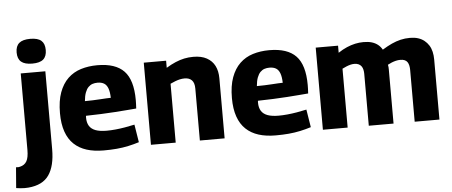

<svg xmlns="http://www.w3.org/2000/svg" viewBox="-101 -911 2985 1267"><g transform="rotate(-5 1391.5 -277.0)"><path d="M217 -544V-28Q217 83 175.5 143Q134 203 39 211Q28 212 14 212Q0 212 -14.5 210.5Q-29 209 -42 207L-31 70Q-23 71 -17 71Q-11 71 -5 69Q26 62 40 37.5Q54 13 54 -37V-544ZM136 -602Q86 -602 62.5 -622Q39 -642 39 -684Q39 -726 62.5 -746Q86 -766 136 -766Q186 -766 209 -746Q232 -726 232 -684Q232 -642 209 -622Q186 -602 136 -602Z M556 10Q492 10 443 -5.5Q394 -21 359.5 -53.5Q325 -86 307 -137.5Q289 -189 289 -260Q289 -341 309.5 -397Q330 -453 366.5 -488Q403 -523 453 -538.5Q503 -554 562 -554Q682 -554 738.5 -495Q795 -436 795 -303Q795 -293 794.5 -277.5Q794 -262 793 -247Q768 -245 732 -242Q696 -239 652 -236Q608 -233 559 -231Q510 -229 459 -228Q458 -225 458 -222Q458 -219 458 -215Q458 -182 471.5 -160.5Q485 -139 513 -128.5Q541 -118 586 -118Q614 -118 645 -121Q676 -124 708 -129.5Q740 -135 772 -142L791 -24Q756 -13 719 -5Q682 3 642 6.5Q602 10 556 10ZM460 -325Q486 -325 512 -326Q538 -327 561 -328.5Q584 -330 602 -331Q620 -332 632 -332Q631 -372 622 -395.5Q613 -419 596 -429Q579 -439 553 -439Q535 -439 520 -434Q505 -429 492.5 -416.5Q480 -404 471.5 -381.5Q463 -359 460 -325Z M869 0V-544H1017V-497Q1050 -517 1079.5 -529.5Q1109 -542 1137.5 -548Q1166 -554 1198 -554Q1251 -554 1286.5 -534.5Q1322 -515 1339.5 -480.5Q1357 -446 1357 -398V0H1193V-344Q1193 -382 1176 -399.5Q1159 -417 1128 -417Q1112 -417 1096.5 -413.5Q1081 -410 1065.5 -404Q1050 -398 1033 -390V0Z M1695 10Q1631 10 1582 -5.5Q1533 -21 1498.5 -53.5Q1464 -86 1446 -137.5Q1428 -189 1428 -260Q1428 -341 1448.5 -397Q1469 -453 1505.5 -488Q1542 -523 1592 -538.5Q1642 -554 1701 -554Q1821 -554 1877.5 -495Q1934 -436 1934 -303Q1934 -293 1933.5 -277.5Q1933 -262 1932 -247Q1907 -245 1871 -242Q1835 -239 1791 -236Q1747 -233 1698 -231Q1649 -229 1598 -228Q1597 -225 1597 -222Q1597 -219 1597 -215Q1597 -182 1610.5 -160.5Q1624 -139 1652 -128.5Q1680 -118 1725 -118Q1753 -118 1784 -121Q1815 -124 1847 -129.5Q1879 -135 1911 -142L1930 -24Q1895 -13 1858 -5Q1821 3 1781 6.5Q1741 10 1695 10ZM1599 -325Q1625 -325 1651 -326Q1677 -327 1700 -328.5Q1723 -330 1741 -331Q1759 -332 1771 -332Q1770 -372 1761 -395.5Q1752 -419 1735 -429Q1718 -439 1692 -439Q1674 -439 1659 -434Q1644 -429 1631.5 -416.5Q1619 -404 1610.5 -381.5Q1602 -359 1599 -325Z M2008 0V-544H2156V-497Q2186 -517 2214 -529Q2242 -541 2269.5 -547Q2297 -553 2325 -553Q2357 -553 2380 -546Q2403 -539 2420 -525.5Q2437 -512 2448 -492Q2482 -513 2511.5 -526.5Q2541 -540 2570.5 -547Q2600 -554 2633 -554Q2663 -554 2686.5 -546.5Q2710 -539 2727.5 -525Q2745 -511 2757 -492Q2769 -473 2774.5 -449Q2780 -425 2780 -398V0H2616V-344Q2616 -359 2613 -372.5Q2610 -386 2603.5 -395.5Q2597 -405 2585.5 -410Q2574 -415 2557 -415Q2542 -415 2527.5 -411.5Q2513 -408 2499.5 -402.5Q2486 -397 2473 -390Q2475 -382 2475.5 -373.5Q2476 -365 2476 -357V0H2312V-344Q2312 -358 2309 -371.5Q2306 -385 2299 -394.5Q2292 -404 2280.5 -409.5Q2269 -415 2252 -415Q2239 -415 2225.5 -411.5Q2212 -408 2199 -402.5Q2186 -397 2172 -390V0Z"/></g></svg>

Font: Georama ExtraCondensed Thin
Style: Bold
Weight: 700
Version: Version 1.001